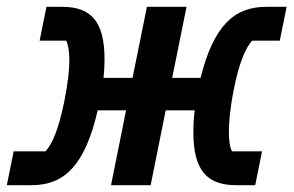

<svg xmlns="http://www.w3.org/2000/svg" viewBox="-30 -542 862 562"><path d="M-10 0H63C159 0 219 -59 256 -219H339L295 0H411L455 -219H540C537 -200 536 -173 536 -155C536 -43 576 0 661 0H717L737 -99H649C642 -113 640 -132 640 -157C640 -182 643 -223 654 -278C670 -361 690 -403 708 -423H789L809 -522H749C654 -522 595 -465 557 -314H474L516 -522H400L358 -314H273C275 -332 276 -351 276 -368C276 -480 236 -522 152 -522H106L86 -423H164C170 -410 173 -390 173 -366C173 -339 169 -299 158 -244C141 -161 122 -119 103 -99H10Z"/></svg>

Font: Braiins Sans SemiBold
Style: Italic
Weight: 600
Italic angle: -11.31°
Designer: Mike Abbink, Paul van der Laan, Pieter van Rosmalen, Jiri Chlebus, Lubos Buracinsky
Foundry: Bold Monday, Sudetype
Version: Version 1.000;hotconv 1.0.109;makeotfexe 2.5.65596